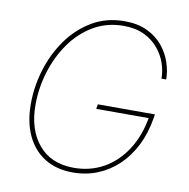

<svg xmlns="http://www.w3.org/2000/svg" viewBox="-82 -818 893 908"><g transform="rotate(10 364.0 -363.5)"><path d="M325.7 9.8Q246.6 9.8 190.4 -25.4Q134.3 -60.5 104.5 -124.5Q74.7 -188.5 74.7 -274.4Q74.7 -358.9 99.9 -440.9Q125 -522.9 173.1 -590.1Q221.2 -657.2 289.6 -697.3Q357.9 -737.3 444.3 -737.3Q508.3 -737.3 554 -715.3Q599.6 -693.4 628.7 -657.7Q657.7 -622.1 671.4 -580.6Q685.1 -539.1 685.1 -500H662.6Q662.6 -537.1 649.4 -575Q636.2 -612.8 609.1 -644.5Q582 -676.3 541 -695.6Q500 -714.8 443.8 -714.8Q362.8 -714.8 298.3 -676.5Q233.9 -638.2 189.2 -574.5Q144.5 -510.7 120.8 -432.6Q97.2 -354.5 97.2 -274.9Q97.2 -156.2 157.2 -84.5Q217.3 -12.7 326.7 -12.7Q406.2 -12.7 470.7 -49.3Q535.2 -85.9 578.1 -153.1Q621.1 -220.2 636.2 -311.5L645 -305.7H383.3L387.2 -328.1H661.6L657.7 -305.7Q645.5 -233.9 616.2 -175.8Q586.9 -117.7 543.2 -76.2Q499.5 -34.7 444.6 -12.5Q389.6 9.8 325.7 9.8Z"/></g></svg>

Font: Inter 17pt Thin
Style: Italic
Weight: 250
Italic angle: -9.3988°
Version: Version 4.001;git-66647c0bb